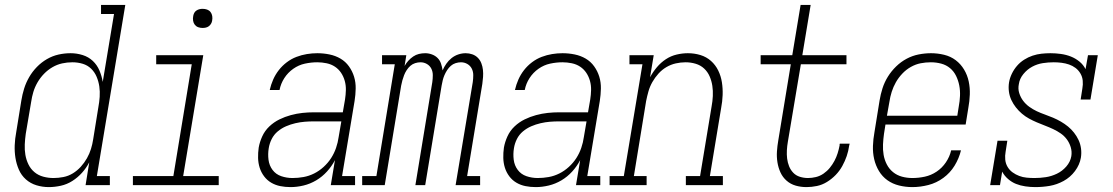

<svg xmlns="http://www.w3.org/2000/svg" viewBox="-20 -755 4540 783"><path d="M179 8Q153 8 128.5 0.5Q104 -7 85.5 -23.5Q67 -40 57 -63Q47 -86 43 -111Q39 -136 40 -162.5Q41 -189 46 -215L67 -345Q71 -370 78.5 -394Q86 -418 99 -440.5Q112 -463 130.5 -482Q149 -501 171.5 -514Q194 -527 218.5 -532.5Q243 -538 268 -538Q293 -538 317 -530.5Q341 -523 358.5 -506.5Q376 -490 385.5 -467.5Q395 -445 399 -421L445 -698H392V-735H491L375 -37H428V0H329L344 -93Q332 -70 314.5 -50.5Q297 -31 275 -17Q253 -3 228 2.5Q203 8 179 8ZM198 -29Q218 -29 238.5 -33Q259 -37 277 -48Q295 -59 309.5 -75Q324 -91 334.5 -109.5Q345 -128 351 -147.5Q357 -167 360 -187L381 -317Q385 -338 386.5 -360Q388 -382 385 -402.5Q382 -423 374 -442Q366 -461 351.5 -475Q337 -489 317 -495Q297 -501 275 -501Q254 -501 233.5 -496.5Q213 -492 194 -481Q175 -470 159.5 -454Q144 -438 133 -419Q122 -400 116 -380Q110 -360 107 -339L85 -209Q82 -188 81 -166Q80 -144 83.5 -123.5Q87 -103 96 -84.5Q105 -66 120.5 -53Q136 -40 156.5 -34.5Q177 -29 198 -29Z M522 0V-37H687L762 -493H617V-530H809L727 -37H872V0ZM806 -641Q797 -641 788.5 -644Q780 -647 774.5 -654Q769 -661 767.5 -670.5Q766 -680 768 -690Q769 -696 772 -702Q775 -708 781 -712Q787 -716 793.5 -717.5Q800 -719 806 -719Q816 -719 824.5 -716Q833 -713 838.5 -706Q844 -699 845.5 -689.5Q847 -680 845 -670Q844 -664 840.5 -658Q837 -652 831.5 -648Q826 -644 819.5 -642.5Q813 -641 806 -641Z M1165 8Q1143 8 1123 4Q1103 0 1086 -10Q1069 -20 1057 -36Q1045 -52 1039 -71Q1033 -90 1032.5 -111Q1032 -132 1035 -153Q1039 -176 1049.5 -199Q1060 -222 1078.5 -239.5Q1097 -257 1119.5 -268Q1142 -279 1166 -285.5Q1190 -292 1213.5 -294.5Q1237 -297 1260 -297H1378L1387 -349Q1390 -368 1390.5 -387.5Q1391 -407 1386 -425Q1381 -443 1371 -458Q1361 -473 1346 -483Q1331 -493 1312 -497Q1293 -501 1274 -501Q1249 -501 1223.5 -495.5Q1198 -490 1176 -474.5Q1154 -459 1139.5 -436.5Q1125 -414 1120 -388H1080Q1085 -410 1094 -430.5Q1103 -451 1117 -469Q1131 -487 1149.5 -501Q1168 -515 1189 -523Q1210 -531 1231.5 -534.5Q1253 -538 1274 -538Q1299 -538 1323.5 -533Q1348 -528 1368.5 -516Q1389 -504 1403 -484.5Q1417 -465 1424 -442Q1431 -419 1430.5 -393.5Q1430 -368 1426 -343L1375 -37H1428V0H1329L1346 -102Q1333 -77 1313.5 -55.5Q1294 -34 1269.5 -19.5Q1245 -5 1218 1.5Q1191 8 1165 8ZM1173 -29Q1195 -29 1217.5 -33Q1240 -37 1261 -47.5Q1282 -58 1300 -74.5Q1318 -91 1330.5 -110.5Q1343 -130 1350.5 -152Q1358 -174 1361 -196L1372 -260H1260Q1241 -260 1222.5 -258.5Q1204 -257 1184.5 -252.5Q1165 -248 1146.5 -240Q1128 -232 1112.5 -219Q1097 -206 1088 -188Q1079 -170 1076 -151Q1072 -127 1075 -103.5Q1078 -80 1091.5 -62Q1105 -44 1127 -36.5Q1149 -29 1173 -29Z M1457 0V-37H1515L1590 -493H1538V-530H1637L1630 -486Q1636 -497 1645 -507Q1654 -517 1665 -524.5Q1676 -532 1688.5 -535Q1701 -538 1714 -538Q1728 -538 1741.5 -533Q1755 -528 1764.5 -518.5Q1774 -509 1778.5 -495.5Q1783 -482 1785 -468Q1791 -482 1800 -495Q1809 -508 1821.5 -518Q1834 -528 1849 -533Q1864 -538 1879 -538Q1893 -538 1906 -533.5Q1919 -529 1928.5 -519.5Q1938 -510 1943 -497Q1948 -484 1949.5 -470Q1951 -456 1950 -441.5Q1949 -427 1947 -413L1885 -37H1938V0H1838L1908 -420Q1910 -434 1910 -448.5Q1910 -463 1904 -475Q1898 -487 1886 -494Q1874 -501 1860 -501Q1849 -501 1838 -497.5Q1827 -494 1818.5 -486.5Q1810 -479 1803.5 -469Q1797 -459 1792.5 -448.5Q1788 -438 1785.5 -427.5Q1783 -417 1781 -406L1714 0H1674L1743 -420Q1745 -434 1745 -448.5Q1745 -463 1739 -475Q1733 -487 1721 -494Q1709 -501 1695 -501Q1684 -501 1673 -497.5Q1662 -494 1653.5 -486.5Q1645 -479 1638.5 -469Q1632 -459 1628 -448.5Q1624 -438 1621 -427.5Q1618 -417 1616 -406L1549 0Z M2165 8Q2143 8 2123 4Q2103 0 2086 -10Q2069 -20 2057 -36Q2045 -52 2039 -71Q2033 -90 2032.5 -111Q2032 -132 2035 -153Q2039 -176 2049.5 -199Q2060 -222 2078.5 -239.5Q2097 -257 2119.5 -268Q2142 -279 2166 -285.5Q2190 -292 2213.5 -294.5Q2237 -297 2260 -297H2378L2387 -349Q2390 -368 2390.5 -387.5Q2391 -407 2386 -425Q2381 -443 2371 -458Q2361 -473 2346 -483Q2331 -493 2312 -497Q2293 -501 2274 -501Q2249 -501 2223.5 -495.5Q2198 -490 2176 -474.5Q2154 -459 2139.5 -436.5Q2125 -414 2120 -388H2080Q2085 -410 2094 -430.5Q2103 -451 2117 -469Q2131 -487 2149.5 -501Q2168 -515 2189 -523Q2210 -531 2231.5 -534.5Q2253 -538 2274 -538Q2299 -538 2323.5 -533Q2348 -528 2368.5 -516Q2389 -504 2403 -484.5Q2417 -465 2424 -442Q2431 -419 2430.5 -393.5Q2430 -368 2426 -343L2375 -37H2428V0H2329L2346 -102Q2333 -77 2313.5 -55.5Q2294 -34 2269.5 -19.5Q2245 -5 2218 1.5Q2191 8 2165 8ZM2173 -29Q2195 -29 2217.5 -33Q2240 -37 2261 -47.5Q2282 -58 2300 -74.5Q2318 -91 2330.5 -110.5Q2343 -130 2350.5 -152Q2358 -174 2361 -196L2372 -260H2260Q2241 -260 2222.5 -258.5Q2204 -257 2184.5 -252.5Q2165 -248 2146.5 -240Q2128 -232 2112.5 -219Q2097 -206 2088 -188Q2079 -170 2076 -151Q2072 -127 2075 -103.5Q2078 -80 2091.5 -62Q2105 -44 2127 -36.5Q2149 -29 2173 -29Z M2466 0V-37H2524L2600 -493H2547V-530H2646L2631 -440Q2643 -462 2659 -481Q2675 -500 2695.5 -513.5Q2716 -527 2739.5 -532.5Q2763 -538 2785 -538Q2812 -538 2836.5 -530.5Q2861 -523 2879.5 -506.5Q2898 -490 2909 -467.5Q2920 -445 2924 -419.5Q2928 -394 2927 -367.5Q2926 -341 2921 -315L2875 -37H2928V0H2777V-37H2835L2882 -321Q2886 -342 2887 -363.5Q2888 -385 2885 -405Q2882 -425 2874 -443.5Q2866 -462 2851.5 -475.5Q2837 -489 2817 -495Q2797 -501 2776 -501Q2756 -501 2736 -496.5Q2716 -492 2698 -481.5Q2680 -471 2665.5 -455Q2651 -439 2640.5 -420.5Q2630 -402 2624.5 -382.5Q2619 -363 2615 -343L2565 -37H2617V0Z M3269 8Q3246 8 3225 2Q3204 -4 3188 -18Q3172 -32 3163 -51.5Q3154 -71 3150.5 -93Q3147 -115 3148.5 -137.5Q3150 -160 3154 -183L3205 -493H3082V-530H3211L3245 -735H3286L3252 -530H3432V-493H3246L3193 -177Q3190 -160 3189 -142.5Q3188 -125 3190 -108.5Q3192 -92 3198 -77Q3204 -62 3215 -50.5Q3226 -39 3242 -34Q3258 -29 3275 -29Q3291 -29 3307.5 -33Q3324 -37 3338.5 -47Q3353 -57 3364 -70.5Q3375 -84 3383 -99Q3391 -114 3396 -130Q3401 -146 3404 -162Q3404 -164 3404 -166Q3404 -168 3405 -169H3445Q3444 -167 3444 -165Q3444 -163 3443 -161Q3440 -139 3433 -118.5Q3426 -98 3415 -78Q3404 -58 3388 -41.5Q3372 -25 3352.5 -13Q3333 -1 3311.5 3.5Q3290 8 3269 8Z M3701 8Q3673 8 3646.5 1.5Q3620 -5 3599 -20Q3578 -35 3564.5 -57.5Q3551 -80 3545 -106Q3539 -132 3540 -160Q3541 -188 3546 -215L3567 -345Q3571 -370 3579 -395Q3587 -420 3601 -442.5Q3615 -465 3634.5 -484Q3654 -503 3677.5 -515.5Q3701 -528 3726.5 -533Q3752 -538 3777 -538Q3804 -538 3830.5 -531.5Q3857 -525 3877.5 -509.5Q3898 -494 3911.5 -471.5Q3925 -449 3930.5 -423Q3936 -397 3935 -369.5Q3934 -342 3929 -315L3918 -247H3591L3585 -209Q3582 -188 3581 -166Q3580 -144 3583.5 -123.5Q3587 -103 3596.5 -84.5Q3606 -66 3622 -53Q3638 -40 3658.5 -34.5Q3679 -29 3701 -29Q3726 -29 3751.5 -34.5Q3777 -40 3799.5 -55Q3822 -70 3837.5 -93Q3853 -116 3859 -142H3899Q3891 -109 3873 -79.5Q3855 -50 3827 -29.5Q3799 -9 3766 -0.5Q3733 8 3701 8ZM3884 -283 3890 -321Q3894 -342 3895 -364Q3896 -386 3892 -406.5Q3888 -427 3879 -445.5Q3870 -464 3854.5 -477Q3839 -490 3818.5 -495.5Q3798 -501 3776 -501Q3755 -501 3734.5 -497Q3714 -493 3694.5 -482Q3675 -471 3659.5 -454.5Q3644 -438 3633.5 -419.5Q3623 -401 3616.5 -380.5Q3610 -360 3607 -339L3597 -283Z M4202 8Q4202 8 4202 8Q4202 8 4202 8Q4182 8 4161.5 5Q4141 2 4123.5 -5Q4106 -12 4091 -25Q4076 -38 4067 -55L4058 0H4018L4048 -181H4088L4081 -136Q4078 -120 4079.5 -104Q4081 -88 4089 -74.5Q4097 -61 4109.5 -52Q4122 -43 4136.5 -37.5Q4151 -32 4167 -30.5Q4183 -29 4199 -29Q4222 -29 4245 -32.5Q4268 -36 4290 -46.5Q4312 -57 4328.5 -76Q4345 -95 4349 -118Q4352 -137 4346.5 -155Q4341 -173 4330.5 -187Q4320 -201 4305.5 -211Q4291 -221 4275 -228.5Q4259 -236 4242 -242.5Q4225 -249 4208.5 -256Q4192 -263 4176.5 -271.5Q4161 -280 4147.5 -291.5Q4134 -303 4123 -317Q4112 -331 4104.5 -347Q4097 -363 4094.5 -381.5Q4092 -400 4095 -419Q4098 -437 4106.5 -454.5Q4115 -472 4127.5 -486.5Q4140 -501 4156.5 -511.5Q4173 -522 4191 -528Q4209 -534 4227.5 -536Q4246 -538 4264 -538Q4285 -538 4306.5 -535Q4328 -532 4347 -524.5Q4366 -517 4382 -504Q4398 -491 4407 -473L4417 -530H4457L4427 -349H4387L4394 -394Q4397 -410 4395.5 -426Q4394 -442 4386 -455.5Q4378 -469 4366 -478Q4354 -487 4339.5 -492Q4325 -497 4309 -499Q4293 -501 4277 -501Q4255 -501 4232.5 -497.5Q4210 -494 4189.5 -483Q4169 -472 4153.5 -453Q4138 -434 4135 -412Q4131 -393 4136.5 -375.5Q4142 -358 4152.5 -344Q4163 -330 4177.5 -319.5Q4192 -309 4208 -301.5Q4224 -294 4241 -288Q4258 -282 4274.5 -275Q4291 -268 4306.5 -259Q4322 -250 4335.5 -239Q4349 -228 4360 -214Q4371 -200 4378.5 -184Q4386 -168 4388.5 -149.5Q4391 -131 4388 -112Q4383 -83 4364 -57.5Q4345 -32 4317.5 -17Q4290 -2 4261 3Q4232 8 4202 8Z"/></svg>

Font: Iosevka Curly Slab XLtObl
Style: Regular
Weight: 200
Italic angle: -9°
Monospace: yes
Designer: Belleve Invis
Foundry: Belleve Invis
Version: Version 11.1.0; ttfautohint (v1.8.3)